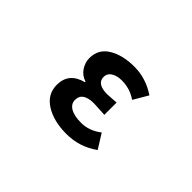

<svg xmlns="http://www.w3.org/2000/svg" viewBox="-90 -870 1179 1179"><g transform="rotate(45 500.0 -280.0)"><path d="M535.2 13.7Q424.8 13.7 352.5 -31.7Q280.3 -77.1 280.3 -158.2Q280.3 -263.7 391.6 -292V-296.9Q350.6 -309.6 328.1 -343.8Q305.7 -377.9 305.7 -416Q305.7 -494.1 372.1 -534.2Q438.5 -574.2 538.1 -574.2Q640.6 -574.2 728.5 -514.6L672.9 -419.9Q615.2 -460 544.9 -460Q502 -460 475.6 -442.9Q449.2 -425.8 449.2 -396.5Q449.2 -335.9 541 -335.9Q550.8 -335.9 617.2 -340.8V-234.4Q537.1 -239.3 523.4 -239.3Q424.8 -239.3 424.8 -171.9Q424.8 -137.7 457.5 -118.2Q490.2 -98.6 550.8 -98.6Q621.1 -98.6 682.6 -146.5L741.2 -52.7Q649.4 13.7 535.2 13.7Z"/></g></svg>

Font: Gen Shin Gothic Monospace Bold
Style: Bold
Weight: 700
Designer: [Source Han Sans]
Ryoko NISHIZUKA  (kana & ideographs); Paul D. Hunt (Latin, Greek & Cyrillic); Wenlong ZHANG  (bopomofo
Version: Version 1.002.20150607